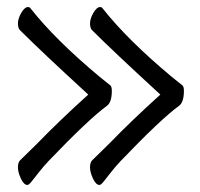

<svg xmlns="http://www.w3.org/2000/svg" viewBox="-20 -504 570 546"><path d="M84 -94Q152 -164 231 -235Q96 -359 38 -417Q31 -423 31 -437Q31 -451 40.5 -467.5Q50 -484 60 -484Q64 -484 67 -480Q137 -391 264 -285L294 -261Q298 -257 298 -246Q298 -213 284 -203Q232 -165 118 -46Q103 -30 90.5 -14Q78 2 70 12Q62 22 58 22Q48 22 39.5 4Q31 -14 31 -28Q31 -42 37 -48ZM289 -94Q357 -164 436 -235Q301 -359 243 -417Q236 -423 236 -437Q236 -451 245.5 -467.5Q255 -484 265 -484Q269 -484 272 -480Q342 -391 469 -285L499 -261Q503 -257 503 -246Q503 -213 489 -203Q437 -165 323 -46Q308 -30 295.5 -14Q283 2 275 12Q267 22 263 22Q253 22 244.5 4Q236 -14 236 -28Q236 -42 242 -48Z"/></svg>

Font: LXGW WenKai
Style: Regular
Weight: 400
Designer: LXGW / Fontworks Inc.
Foundry: LXGW / Fontworks Inc.
Version: Version 1.520; June 14, 2025